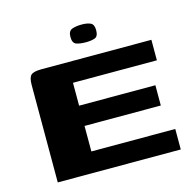

<svg xmlns="http://www.w3.org/2000/svg" viewBox="-91 -686 787 778"><g transform="rotate(-15 302.5 -296.5)"><path d="M58 0V-408Q58 -440 69 -450Q80 -460 112 -460H574V-374H222V-278H542V-193H222V-86H574V0ZM315 -519Q291 -519 275.5 -524.5Q260 -530 260 -556Q260 -581 276.5 -587Q293 -593 317 -593Q340 -593 354 -586.5Q368 -580 368 -556Q368 -530 353.5 -524.5Q339 -519 315 -519Z"/></g></svg>

Font: r_Genos
Style: Bold
Weight: 700
Designer: Robert E. Leuschke
Foundry: Robert E. Leuschke
Version: Version 2.000;June 29, 2024;FontCreator 14.0.0.2814 32-bit